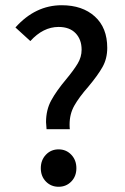

<svg xmlns="http://www.w3.org/2000/svg" viewBox="-20 -702 476 734"><path d="M156 -235Q156 -282 176 -318.5Q196 -355 233 -399Q262 -434 277 -459Q292 -484 292 -512Q292 -551 269 -575Q246 -599 204 -599Q145 -599 96 -545L39 -597Q115 -682 216 -682Q295 -682 342.5 -639Q390 -596 390 -519Q390 -478 372 -446Q354 -414 318 -371Q282 -330 264 -298Q246 -266 246 -226Q246 -214 247 -208H158Q156 -228 156 -235ZM136 -59Q136 -90 155.5 -110.5Q175 -131 204 -131Q233 -131 252.5 -110.5Q272 -90 272 -59Q272 -28 252.5 -8Q233 12 204 12Q175 12 155.5 -8Q136 -28 136 -59Z"/></svg>

Font: Assistant SemiBold
Style: Regular
Weight: 600
Designer: Hebrew By Ben Nathan, Latin by Paul Hunt
Version: Version 2.001; ttfautohint (v1.6)